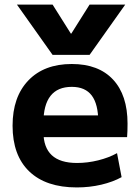

<svg xmlns="http://www.w3.org/2000/svg" viewBox="-20 -810 612 840"><path d="M54 -790H210L290 -663H292L372 -790H528L372 -570H210ZM316 10Q181 10 108 -60Q35 -130 35 -260Q35 -386 104 -458Q173 -530 294 -530Q411 -530 474.5 -462Q538 -394 538 -269Q538 -255 537.5 -237Q537 -219 536 -210H112V-305H429L410 -276Q410 -354 381.5 -392Q353 -430 294 -430Q232 -430 201 -390.5Q170 -351 170 -273V-233Q170 -165 206.5 -131Q243 -97 317 -97Q363 -97 409.5 -108.5Q456 -120 492 -140L512 -35Q474 -14 423 -2Q372 10 316 10Z"/></svg>

Font: M PLUS 2
Style: Bold
Weight: 700
Designer: Coji Morishita
Foundry: UNDERFOREST DESIGN
Version: Version 1.001